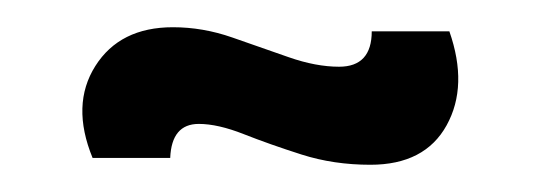

<svg xmlns="http://www.w3.org/2000/svg" viewBox="-20 -369 397 141"><path d="M252 -248Q225 -248 201.5 -255.5Q178 -263 159 -270.5Q140 -278 126 -278Q106 -278 105 -253H48Q32 -292 50 -320.5Q68 -349 107 -349Q129 -349 150.5 -341.5Q172 -334 192 -327Q212 -320 229 -320Q253 -320 253 -346H310Q324 -306 308 -277Q292 -248 252 -248Z"/></svg>

Font: Bricolage Grotesque 12pt Condensed
Style: Regular
Weight: 400
Width: 3
Designer: Mathieu Triay
Foundry: Atelier Triay
Version: Version 1.001; ttfautohint (v1.8.4.7-5d5b);gftools[0.9.33.de